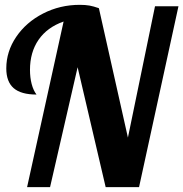

<svg xmlns="http://www.w3.org/2000/svg" viewBox="-20 -774 758 794"><path d="M243 -685Q175 -661 139.5 -609.5Q104 -558 104 -485Q104 -453 111 -426.5Q118 -400 131 -383Q67 -383 36.5 -409.5Q6 -436 6 -491Q6 -561 47 -621.5Q88 -682 158 -718Q228 -754 310 -754Q333 -754 350 -751Q367 -748 389 -740L509 -205L621 -748H718L555 0H417L301 -496L187 0H92Z"/></svg>

Font: Lobster
Style: Regular
Weight: 400
Designer: Impallari Type
Foundry: Impallari Type
Version: Version 2.100